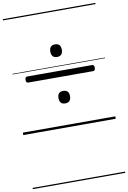

<svg xmlns="http://www.w3.org/2000/svg" viewBox="-139 -1035 1041 1560"><g transform="rotate(-10 381.5 -255.0)"><path d="M114 -413Q105 -413 100.5 -419Q96 -425 96 -437Q96 -463 114 -463H649Q658 -463 662.5 -456.5Q667 -450 667 -437Q667 -413 649 -413ZM381 -194Q358 -194 346 -207Q334 -220 334 -246Q334 -272 346 -284.5Q358 -297 381 -297Q405 -297 417 -284.5Q429 -272 429 -246Q429 -220 417 -207Q405 -194 381 -194ZM381 -577Q358 -577 346 -590.5Q334 -604 334 -629Q334 -655 346 -668Q358 -681 381 -681Q405 -681 417 -668Q429 -655 429 -629Q429 -604 417 -590.5Q405 -577 381 -577ZM0 436H763V446H0ZM0 -20H763V0H0ZM0 -505H763V-500H0ZM0 -956H763V-946H0Z"/></g></svg>

Font: Playwrite HU Guides
Style: Regular
Weight: 400
Designer: Veronika Burian, José Scaglione
Foundry: TypeTogether
Version: Version 1.003